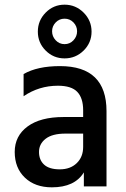

<svg xmlns="http://www.w3.org/2000/svg" viewBox="-20 -798 539 822"><path d="M218.5 -702Q203 -686 203 -664Q203 -642 218.5 -625.5Q234 -609 256.5 -609Q279 -609 294.5 -625.5Q310 -642 310 -664Q310 -686 294.5 -702Q279 -718 256.5 -718Q234 -718 218.5 -702ZM256.5 -778Q304 -778 338 -744Q372 -710 372 -662.5Q372 -615 338 -581.5Q304 -548 256.5 -548Q209 -548 175.5 -581.5Q142 -615 142 -662.5Q142 -710 175.5 -744Q209 -778 256.5 -778ZM202 4Q130 4 86.5 -37.5Q43 -79 43 -147.5Q43 -216 98 -256.5Q153 -297 252 -297H336V-326Q336 -378 311 -404.5Q286 -431 228 -431Q147 -431 81 -386V-481Q140 -515 237 -515Q436 -515 436 -322V0H339V-60Q300 4 202 4ZM336 -169V-226H260Q204 -226 175.5 -204Q147 -182 147 -147.5Q147 -113 169 -93Q191 -73 236 -73Q281 -73 308.5 -99.5Q336 -126 336 -169Z"/></svg>

Font: Hind Jalandhar Medium
Style: Regular
Weight: 500
Designer: Namrata Goyal
Foundry: Indian Type Foundry
Version: Version 0.702;PS 1.0;hotconv 1.0.81;makeotf.lib2.5.63406